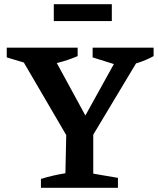

<svg xmlns="http://www.w3.org/2000/svg" viewBox="-20 -890 748 910"><path d="M323 -200 77 -621V-654H215L404 -307H365L557 -654H643V-620L391 -200ZM174 0V-42Q203 -51 231.5 -57.5Q260 -64 290 -69L295 -298H422V-67L539 -47V0ZM155 -575 12 -618V-664H348V-624Q301 -604 253 -592Q205 -580 155 -575ZM556 -575 419 -618V-664H708V-624Q671 -604 633 -592Q595 -580 556 -575ZM235 -790V-870H510V-790Z"/></svg>

Font: Piazzolla Thin
Style: Bold
Weight: 700
Version: Version 2.005